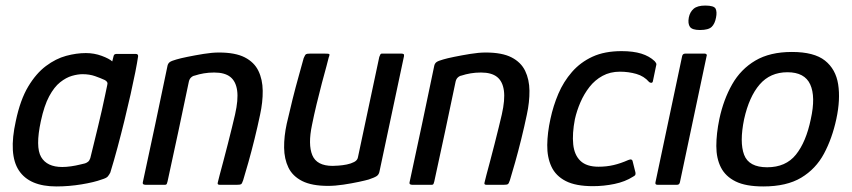

<svg xmlns="http://www.w3.org/2000/svg" viewBox="-20 -665 3067 691"><path d="M183 6Q86 6 48 -51.5Q10 -109 37 -230Q53 -306 81.5 -353.5Q110 -401 145.5 -427.5Q181 -454 218 -464Q255 -474 289 -474Q319 -474 346 -464Q373 -454 384 -444L389 -464Q390 -468 393 -469.5Q396 -471 400 -471H468Q478 -471 477 -462Q474 -441 467 -405.5Q460 -370 450 -325.5Q440 -281 428 -232Q416 -183 403 -134.5Q390 -86 377 -44Q373 -36 368 -30Q363 -24 346 -19Q319 -9 273.5 -1.5Q228 6 183 6ZM204 -64Q219 -64 236 -66.5Q253 -69 267 -72.5Q281 -76 286 -77Q292 -79 297 -83Q302 -87 305 -96Q311 -120 318 -149Q325 -178 332.5 -208.5Q340 -239 346.5 -268Q353 -297 358 -321Q363 -345 366 -359Q368 -365 365.5 -369.5Q363 -374 357 -377Q342 -384 322 -391Q302 -398 277 -398Q260 -398 239 -392Q218 -386 196.5 -369Q175 -352 157 -318.5Q139 -285 127 -229Q107 -136 128 -100Q149 -64 204 -64Z M503 0Q500 0 496.5 -1.5Q493 -3 494 -9Q517 -114 539 -219Q561 -324 583 -429Q585 -437 591 -441.5Q597 -446 615 -451Q628 -455 655 -460.5Q682 -466 712.5 -471Q743 -476 768 -476Q827 -476 861 -458.5Q895 -441 910 -410Q925 -379 925.5 -338.5Q926 -298 916 -252Q907 -209 896 -164.5Q885 -120 874 -81Q863 -42 855 -16Q851 -4 847.5 -2Q844 0 834 0H770Q761 0 764 -9Q765 -14 770.5 -35Q776 -56 784 -85.5Q792 -115 800 -147Q808 -179 815 -207Q822 -235 826 -253Q838 -306 833.5 -339Q829 -372 809 -388Q789 -404 751 -404Q731 -404 713.5 -401Q696 -398 681 -393Q674 -392 667.5 -386Q661 -380 659 -368Q641 -282 622 -192.5Q603 -103 583 -12Q582 -8 580.5 -4Q579 0 574 0Z M1161 4Q1102 4 1067.5 -13.5Q1033 -31 1018 -62Q1003 -93 1002.5 -133.5Q1002 -174 1012 -220Q1022 -264 1033 -308Q1044 -352 1055 -391Q1066 -430 1073 -456Q1078 -468 1081.5 -470Q1085 -472 1095 -472H1150Q1160 -472 1164 -471Q1168 -470 1163 -458Q1162 -452 1155 -427Q1148 -402 1138.5 -366Q1129 -330 1119.5 -290.5Q1110 -251 1103 -216Q1088 -145 1104 -106.5Q1120 -68 1177 -68Q1184 -68 1198.5 -69Q1213 -70 1228 -73Q1243 -76 1254.5 -82Q1266 -88 1268 -98L1345 -460Q1347 -464 1348.5 -468Q1350 -472 1354 -472H1426Q1429 -472 1432 -470.5Q1435 -469 1434 -463L1346 -49Q1344 -37 1336 -31.5Q1328 -26 1307 -19Q1297 -16 1271.5 -10.5Q1246 -5 1216 -0.5Q1186 4 1161 4Z M1463 0Q1460 0 1456.5 -1.5Q1453 -3 1454 -9Q1477 -114 1499 -219Q1521 -324 1543 -429Q1545 -437 1551 -441.5Q1557 -446 1575 -451Q1588 -455 1615 -460.5Q1642 -466 1672.5 -471Q1703 -476 1728 -476Q1787 -476 1821 -458.5Q1855 -441 1870 -410Q1885 -379 1885.5 -338.5Q1886 -298 1876 -252Q1867 -209 1856 -164.5Q1845 -120 1834 -81Q1823 -42 1815 -16Q1811 -4 1807.5 -2Q1804 0 1794 0H1730Q1721 0 1724 -9Q1725 -14 1730.5 -35Q1736 -56 1744 -85.5Q1752 -115 1760 -147Q1768 -179 1775 -207Q1782 -235 1786 -253Q1798 -306 1793.5 -339Q1789 -372 1769 -388Q1749 -404 1711 -404Q1691 -404 1673.5 -401Q1656 -398 1641 -393Q1634 -392 1627.5 -386Q1621 -380 1619 -368Q1601 -282 1582 -192.5Q1563 -103 1543 -12Q1542 -8 1540.5 -4Q1539 0 1534 0Z M2114 5Q2052 5 2016 -13.5Q1980 -32 1964.5 -65.5Q1949 -99 1949.5 -143Q1950 -187 1961 -237Q1971 -284 1989.5 -327.5Q2008 -371 2038.5 -406Q2069 -441 2112.5 -461Q2156 -481 2217 -481Q2259 -481 2288 -472Q2317 -463 2336 -445Q2341 -439 2342 -436Q2343 -433 2341 -427L2330 -374Q2329 -367 2324 -367Q2319 -367 2316 -370Q2298 -391 2270 -399Q2242 -407 2211 -407Q2176 -407 2148.5 -392Q2121 -377 2101.5 -352Q2082 -327 2069 -297Q2056 -267 2049 -236Q2039 -184 2043 -145.5Q2047 -107 2069 -86Q2091 -65 2134 -65Q2163 -65 2188.5 -71Q2214 -77 2241 -89Q2255 -95 2257 -84L2267 -44Q2268 -38 2266 -35Q2264 -32 2258 -29Q2230 -11 2191.5 -3Q2153 5 2114 5Z M2557 -602Q2553 -580 2541.5 -568.5Q2530 -557 2499 -557Q2471 -557 2463 -568.5Q2455 -580 2459 -602Q2463 -622 2476.5 -633.5Q2490 -645 2518 -645Q2550 -645 2555.5 -633.5Q2561 -622 2557 -602ZM2427 -9Q2425 0 2417 0H2346Q2337 0 2339 -9L2435 -463Q2437 -472 2446 -472H2517Q2520 -472 2522.5 -469.5Q2525 -467 2523 -463Z M2727 6Q2664 6 2627.5 -12Q2591 -30 2574.5 -62.5Q2558 -95 2558 -139.5Q2558 -184 2569 -237Q2584 -307 2615 -361.5Q2646 -416 2698.5 -447Q2751 -478 2830 -478Q2910 -478 2949 -447Q2988 -416 2996.5 -361.5Q3005 -307 2990 -237Q2975 -167 2945.5 -112Q2916 -57 2863.5 -25.5Q2811 6 2727 6ZM2741 -63Q2808 -63 2844.5 -108.5Q2881 -154 2898 -236Q2916 -317 2896 -361Q2876 -405 2814 -405Q2752 -405 2714 -361Q2676 -317 2658 -236Q2641 -153 2658 -108Q2675 -63 2741 -63Z"/></svg>

Font: Glory Thin Medium
Style: Italic
Weight: 500
Italic angle: -12°
Version: Version 1.011